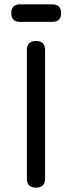

<svg xmlns="http://www.w3.org/2000/svg" viewBox="-20 -866 332 886"><path d="M73 -765Q32 -765 32 -805Q32 -846 73 -846H221Q262 -846 262 -805Q262 -765 221 -765ZM188 -42Q188 0 146 0Q104 0 104 -42V-635Q104 -677 146 -677Q188 -677 188 -635Z"/></svg>

Font: Jura
Style: Bold
Weight: 700
Designer: Daniel Johnson, Alexei Vanyashin
Foundry: Daniel Johnson
Version: Version 5.103